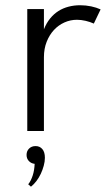

<svg xmlns="http://www.w3.org/2000/svg" viewBox="-20 -500 404 733"><path d="M147.7 0V-281.4Q147.7 -314.1 158.2 -340.5Q168.6 -366.8 185.9 -385.5Q203.2 -404.1 225.9 -414.3Q248.6 -424.5 273.6 -424.5Q289.5 -424.5 306.8 -420.5Q324.1 -416.4 338.2 -410L364.1 -464.1Q348.2 -471.4 328 -475.7Q307.7 -480 285.9 -480Q262.7 -480 241.8 -474.5Q220.9 -469.1 203.2 -458Q185.5 -446.8 171.4 -429.5Q157.3 -412.3 147.7 -388.2V-465.5H84.1V0ZM98.2 212.7Q109.1 204.1 118.9 191.4Q128.6 178.6 135.7 163.6Q142.7 148.6 147 132.7Q151.4 116.8 151.4 102.3Q151.4 80.5 141.6 69.1Q131.8 57.7 115.9 57.7Q100.5 57.7 90.9 67.3Q81.4 76.8 81.4 91.4Q81.4 105.5 90.2 114.8Q99.1 124.1 112.3 125.5Q111.8 137.3 110 148.4Q108.2 159.5 105 169.5Q101.8 179.5 97.5 188.2Q93.2 196.8 87.7 203.6Z"/></svg>

Font: Spartan MB
Style: Regular
Weight: 212
Designer: Matt Bailey, Mirko Velimirovic
Foundry: Matt Bailey
Version: Version 1.005